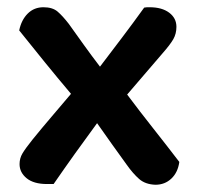

<svg xmlns="http://www.w3.org/2000/svg" viewBox="-20 -501 543 530"><path d="M70 -116Q96 -148 122.5 -179Q149 -210 176 -242Q138 -287 103.5 -329.5Q69 -372 33 -417Q39 -446 56.5 -463.5Q74 -481 100 -481Q125 -481 139 -469Q153 -457 170 -435Q190 -407 211.5 -377Q233 -347 256 -317Q288 -359 317.5 -398Q347 -437 378 -480Q383 -481 386 -481Q389 -481 393 -481Q427 -481 447 -466Q467 -451 467 -427Q467 -408 458.5 -393Q450 -378 428 -353L331 -240Q367 -192 403 -146.5Q439 -101 475 -54Q471 -25 453 -8Q435 9 409 9Q381 8 364 -7Q347 -22 330 -46Q310 -74 289 -103Q268 -132 248 -161Q217 -119 187 -77Q157 -35 128 7H110Q73 7 53.5 -9Q34 -25 34 -48Q34 -64 42 -77.5Q50 -91 70 -116Z"/></svg>

Font: Baloo Thambi 2 SemiBold
Style: Regular
Weight: 600
Designer: Aadarsh Rajan and Ek Type
Foundry: Ek Type
Version: Version 1.640;hotconv 1.0.111;makeotfexe 2.5.65597; ttfautoh